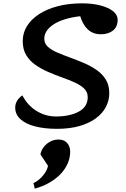

<svg xmlns="http://www.w3.org/2000/svg" viewBox="-20 -746 756 1149"><path d="M321 25Q247 25 190.5 10.5Q134 -4 102.5 -32.5Q71 -61 71 -102Q71 -125 83 -144Q95 -163 114 -175Q146 -114 199.5 -81.5Q253 -49 315 -49Q398 -49 451.5 -78Q505 -107 505 -165Q505 -195 484 -215.5Q463 -236 428 -252Q393 -268 352 -282.5Q311 -297 269.5 -315Q228 -333 193 -357Q158 -381 137 -416Q116 -451 116 -500Q116 -549 141.5 -590Q167 -631 214 -661.5Q261 -692 326 -709Q391 -726 471 -726Q533 -726 581 -713.5Q629 -701 656.5 -679Q684 -657 684 -628Q684 -585 656 -563Q628 -541 584 -541Q537 -541 506.5 -569Q476 -597 460 -649Q358 -637 301.5 -600.5Q245 -564 245 -514Q245 -486 266 -466.5Q287 -447 322 -432Q357 -417 398 -402Q439 -387 480.5 -369.5Q522 -352 557 -328Q592 -304 613 -270Q634 -236 634 -188Q634 -145 614 -106.5Q594 -68 554.5 -38.5Q515 -9 456.5 8Q398 25 321 25ZM188 383 180 350Q215 333 239.5 302Q264 271 267 246L222 178Q226 154 242 133.5Q258 113 281 101Q304 89 329 89Q364 89 382 110Q400 131 400 161Q400 199 384.5 233.5Q369 268 341 297Q313 326 274 348Q235 370 188 383Z"/></svg>

Font: Lemonada
Style: Regular
Weight: 400
Designer: Mohamed Gaber (Arabic), Eduardo Tunni (Latin)
Foundry: Kief Type Foundry
Version: Version 4.005